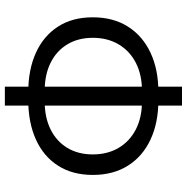

<svg xmlns="http://www.w3.org/2000/svg" viewBox="-10 -708 740 759"><g transform="rotate(-90 359.5 -328.0)"><path d="M343 -71.4Q254.5 -71.4 187.9 -102.5Q121.3 -133.6 84.7 -191.7Q48 -249.8 48 -330.5Q48 -411.2 84.7 -468.3Q121.3 -525.4 187.9 -555.5Q254.5 -585.7 343 -585.7H376.1Q464.7 -585.7 531 -555.5Q597.4 -525.4 634.3 -468.3Q671.1 -411.2 671.1 -330.5Q671.1 -249.8 634.3 -191.7Q597.4 -133.6 531 -102.5Q464.7 -71.4 376.1 -71.4ZM339.4 -136.2H379.8Q443.9 -136.2 491 -160.4Q538.2 -184.7 564.1 -228.5Q590 -272.4 590 -330.5Q590 -388.7 564.1 -431.5Q538.2 -474.3 491 -497.6Q443.9 -520.9 379.8 -520.9H339.4Q275.2 -520.9 228.1 -497.6Q180.9 -474.3 155 -431.5Q129.1 -388.7 129.1 -330.5Q129.1 -272.4 155 -228.5Q180.9 -184.7 228.1 -160.4Q275.2 -136.2 339.4 -136.2ZM322.1 22V-678.3H397V22Z"/></g></svg>

Font: Source Sans Variable
Style: Regular
Weight: 200
Designer: Paul D. Hunt
Foundry: Adobe Systems Incorporated
Version: Version 3.006;hotconv 1.0.111;makeotfexe 2.5.65597